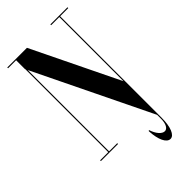

<svg xmlns="http://www.w3.org/2000/svg" viewBox="-269 -769 1015 1015"><g transform="rotate(-45 239.0 -261.0)"><path d="M464 -700H336V-694H397V-214.4L161 -700H14V-694H74V-628L75 -625.9V-6H14V0H142V-6H81V-613.6L397 37.1V67C397 103.5 383.8 127.5 365 127.5C344 127.5 321.5 101.5 309.5 63L304.8 67.5C308.2 133.5 328.5 177.5 357.5 177.5C385 177.5 403 132.5 403 67V-694H464Z"/></g></svg>

Font: Picaflor 72 pt
Style: Regular
Weight: 400
Designer: Ariel Martín Pérez
Foundry: Tunera Type Foundry
Version: Version 1.000;hotconv 1.0.109;makeotfexe 2.5.65596